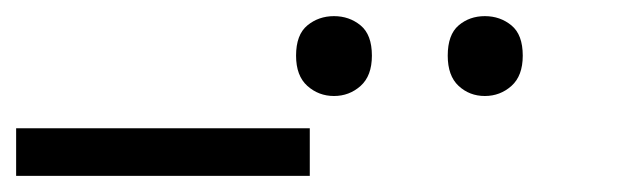

<svg xmlns="http://www.w3.org/2000/svg" viewBox="-202 -928 778 238"><path d="M-182 -710V-769H182V-710ZM165 -859Q165 -885 179 -896.5Q193 -908 212 -908Q231 -908 245 -896.5Q259 -885 259 -859Q259 -834 245 -821.5Q231 -809 212 -809Q193 -809 179 -821.5Q165 -834 165 -859ZM353 -859Q353 -885 366.5 -896.5Q380 -908 399 -908Q418 -908 432 -896.5Q446 -885 446 -859Q446 -834 432 -821.5Q418 -809 399 -809Q380 -809 366.5 -821.5Q353 -834 353 -859Z"/></svg>

Font: Noto Sans Sharada
Style: Regular
Weight: 400
Designer: Monotype Design Team
Foundry: Monotype Imaging Inc.
Version: Version 2.006; ttfautohint (v1.8.4.7-5d5b)